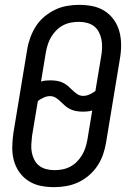

<svg xmlns="http://www.w3.org/2000/svg" viewBox="-20 -763 540 791"><path d="M203 8Q174 8 147 2.5Q120 -3 97.5 -17.5Q75 -32 59.5 -54Q44 -76 37 -102.5Q30 -129 30.5 -157.5Q31 -186 35 -214L92 -559Q96 -584 105 -608.5Q114 -633 128 -655Q142 -677 163 -694.5Q184 -712 207 -723Q230 -734 255.5 -738.5Q281 -743 306 -743Q335 -743 362 -737.5Q389 -732 411.5 -717.5Q434 -703 449.5 -681Q465 -659 472 -632.5Q479 -606 479 -577.5Q479 -549 474 -521L417 -176Q413 -151 404.5 -126.5Q396 -102 381.5 -80Q367 -58 346.5 -40.5Q326 -23 302.5 -12Q279 -1 253.5 3.5Q228 8 203 8ZM323 -368Q336 -368 349 -374Q362 -380 373 -388L397 -532Q400 -549 400.5 -566.5Q401 -584 398 -600Q395 -616 387.5 -630.5Q380 -645 368 -654.5Q356 -664 339.5 -668.5Q323 -673 305 -673Q289 -673 272.5 -670Q256 -667 240.5 -659Q225 -651 212.5 -638.5Q200 -626 191 -611Q182 -596 177 -580Q172 -564 169 -548L149 -427Q158 -430 167.5 -431Q177 -432 186 -432Q200 -432 213.5 -430Q227 -428 238.5 -422.5Q250 -417 259.5 -409Q269 -401 278 -392Q287 -383 298 -375.5Q309 -368 323 -368ZM204 -62Q220 -62 236.5 -65Q253 -68 268.5 -76Q284 -84 296.5 -96.5Q309 -109 318 -124Q327 -139 332 -155Q337 -171 340 -187L360 -308Q351 -305 341.5 -304Q332 -303 323 -303Q309 -303 296 -305Q283 -307 271 -312.5Q259 -318 249.5 -326Q240 -334 231 -343Q222 -352 211 -359.5Q200 -367 186 -367Q173 -367 160 -361Q147 -355 136 -347L112 -203Q110 -186 109 -168.5Q108 -151 111 -135Q114 -119 121.5 -104.5Q129 -90 141 -80.5Q153 -71 169.5 -66.5Q186 -62 204 -62Z"/></svg>

Font: Iosevka Term Curly
Style: Italic
Weight: 400
Italic angle: -9°
Designer: Belleve Invis
Foundry: Belleve Invis
Version: Version 32.3.0